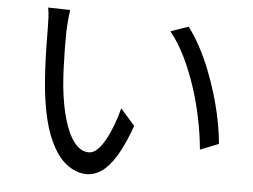

<svg xmlns="http://www.w3.org/2000/svg" viewBox="-51 -764 1101 837"><g transform="rotate(5 500.0 -345.5)"><path d="M223.3 -697.8Q221.1 -685.9 219.3 -668.2Q217.5 -650.4 216.5 -632.2Q215.4 -614 214.8 -600.8Q214.2 -569.6 214.7 -530.2Q215.2 -490.8 216.8 -448.3Q218.4 -405.7 222 -364.4Q230.4 -281.1 249 -218.4Q267.5 -155.7 295.1 -121.1Q322.6 -86.5 358.3 -86.5Q377.2 -86.5 395.2 -103.7Q413.3 -121 429.4 -150.5Q445.6 -179.9 459.2 -216.3Q472.7 -252.7 482.4 -289.9L545.2 -218.5Q515.1 -134.2 484.5 -84.4Q453.8 -34.7 422.3 -12.9Q390.8 8.9 356.6 8.9Q309.8 8.9 266 -25.5Q222.2 -59.9 190 -137.5Q157.9 -215.1 143.9 -344.4Q139.5 -388.1 137 -438.8Q134.5 -489.5 133.7 -535.8Q132.9 -582.1 132.9 -610.7Q132.9 -628.2 131.8 -655.3Q130.7 -682.3 126.3 -699.8ZM744 -670.2Q770.6 -635.6 795.1 -590.4Q819.7 -545.2 840.3 -493.5Q861 -441.9 877.4 -387.1Q893.8 -332.4 904.6 -278Q915.4 -223.5 920.2 -172.6L839.7 -140.4Q833.5 -208.4 818.9 -278.7Q804.3 -348.9 782.1 -415.7Q760 -482.4 731 -541Q701.9 -599.7 666.5 -643.4Z"/></g></svg>

Font: Shanggu Sans SC VF
Style: Regular
Weight: 250
Designer: GuiWonder
Version: Version 1.021